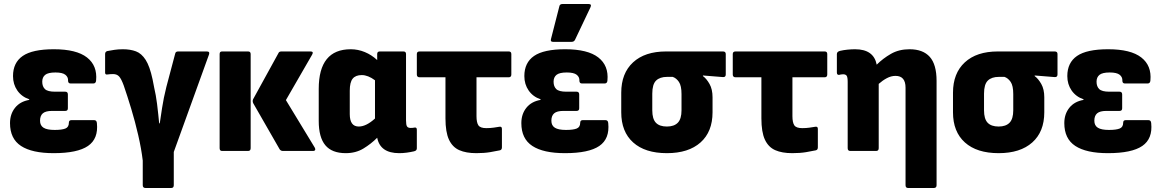

<svg xmlns="http://www.w3.org/2000/svg" viewBox="-20 -754 5800 959"><path d="M248 11Q140 11 85 -25Q30 -61 30 -139Q30 -184 55 -215.5Q80 -247 126 -255V-258Q88 -271 66.5 -302Q45 -333 45 -374Q45 -441 93.5 -474.5Q142 -508 249 -508Q362 -508 414.5 -467Q467 -426 460 -352Q459 -337 446 -337H333Q320 -337 320 -351Q321 -369 306.5 -380.5Q292 -392 257 -392Q220 -392 205.5 -380Q191 -368 191 -346Q191 -322 204.5 -309Q218 -296 255 -296H306Q319 -296 319 -282V-213Q319 -200 306 -200H240Q208 -200 194 -188Q180 -176 180 -151Q180 -127 197.5 -116Q215 -105 253 -105Q289 -105 306.5 -112Q324 -119 324 -141Q324 -154 337 -154H450Q463 -154 464 -139Q472 -61 419.5 -25Q367 11 248 11Z M707 185Q693 185 693 171V48Q686 -11 670.5 -78.5Q655 -146 635.5 -210.5Q616 -275 598 -327Q586 -360 575 -372Q564 -384 545 -384Q530 -384 517 -382Q505 -380 505 -391V-484Q505 -496 516 -499Q532 -502 551 -505Q570 -508 594 -508Q631 -508 659 -497.5Q687 -487 707.5 -455Q728 -423 742 -358Q746 -337 750 -317Q754 -297 758 -278Q761 -261 764.5 -235Q768 -209 770.5 -182.5Q773 -156 775 -138H778Q782 -165 789.5 -214.5Q797 -264 811 -320L855 -486Q857 -497 870 -497H1013Q1029 -497 1024 -482L848 5V171Q848 185 835 185Z M1393 0Q1383 0 1377 -8L1245 -238Q1240 -248 1244 -258L1371 -489Q1374 -497 1386 -497H1531Q1548 -497 1539 -481L1408 -254L1552 -17Q1556 -10 1554 -5Q1552 0 1543 0ZM1089 0Q1077 0 1077 -14V-484Q1077 -497 1089 -497H1219Q1232 -497 1232 -484V-14Q1232 0 1219 0Z M1707 11Q1638 11 1605 -28.5Q1572 -68 1572 -150V-310Q1572 -508 1732 -508Q1768 -508 1802 -494Q1836 -480 1864 -454V-484Q1864 -497 1877 -497H1995Q2008 -497 2008 -484V-153Q2008 -130 2013 -122.5Q2018 -115 2031 -115Q2037 -115 2042 -115.5Q2047 -116 2052 -117Q2062 -118 2062 -106V-13Q2062 -1 2047 2Q2030 6 2011 8.5Q1992 11 1974 11Q1879 11 1864 -66Q1833 -35 1795 -12Q1757 11 1707 11ZM1727 -184Q1727 -122 1772 -122Q1809 -122 1853 -162V-353Q1818 -379 1787 -379Q1756 -379 1741.5 -361Q1727 -343 1727 -301Z M2359 11Q2308 11 2274 -4Q2240 -19 2222.5 -56.5Q2205 -94 2205 -163V-368H2076Q2062 -368 2062 -382V-484Q2062 -497 2076 -497H2521Q2534 -497 2534 -484V-382Q2534 -368 2521 -368H2360V-174Q2360 -142 2369.5 -128Q2379 -114 2409 -114Q2429 -114 2446 -116.5Q2463 -119 2475 -121Q2487 -123 2487 -110V-18Q2487 -5 2476 -3Q2458 1 2428 6Q2398 11 2359 11Z M2802 11Q2694 11 2639 -25Q2584 -61 2584 -139Q2584 -184 2609 -215.5Q2634 -247 2680 -255V-258Q2642 -271 2620.5 -302Q2599 -333 2599 -374Q2599 -441 2647.5 -474.5Q2696 -508 2803 -508Q2916 -508 2968.5 -467Q3021 -426 3014 -352Q3013 -337 3000 -337H2887Q2874 -337 2874 -351Q2875 -369 2860.5 -380.5Q2846 -392 2811 -392Q2774 -392 2759.5 -380Q2745 -368 2745 -346Q2745 -322 2758.5 -309Q2772 -296 2809 -296H2860Q2873 -296 2873 -282V-213Q2873 -200 2860 -200H2794Q2762 -200 2748 -188Q2734 -176 2734 -151Q2734 -127 2751.5 -116Q2769 -105 2807 -105Q2843 -105 2860.5 -112Q2878 -119 2878 -141Q2878 -154 2891 -154H3004Q3017 -154 3018 -139Q3026 -61 2973.5 -25Q2921 11 2802 11ZM2742 -545Q2728 -545 2732 -559L2774 -723Q2776 -734 2790 -734H2920Q2937 -734 2929 -717L2852 -555Q2847 -545 2835 -545Z M3311 11Q3202 11 3142.5 -42.5Q3083 -96 3083 -193V-291Q3083 -388 3142 -442.5Q3201 -497 3307 -497H3591Q3605 -497 3605 -484V-382Q3605 -368 3591 -369L3491 -377V-374Q3509 -361 3524 -334.5Q3539 -308 3539 -268V-193Q3539 -96 3479 -42.5Q3419 11 3311 11ZM3311 -122Q3347 -122 3365.5 -141Q3384 -160 3384 -203V-284Q3384 -326 3371 -345Q3358 -364 3340 -370H3312Q3276 -370 3257 -351.5Q3238 -333 3238 -286V-203Q3238 -160 3256 -141Q3274 -122 3311 -122Z M3937 11Q3886 11 3852 -4Q3818 -19 3800.5 -56.5Q3783 -94 3783 -163V-368H3654Q3640 -368 3640 -382V-484Q3640 -497 3654 -497H4099Q4112 -497 4112 -484V-382Q4112 -368 4099 -368H3938V-174Q3938 -142 3947.5 -128Q3957 -114 3987 -114Q4007 -114 4024 -116.5Q4041 -119 4053 -121Q4065 -123 4065 -110V-18Q4065 -5 4054 -3Q4036 1 4006 6Q3976 11 3937 11Z M4227 0Q4214 0 4214 -14V-345Q4214 -368 4209 -375.5Q4204 -383 4191 -383Q4185 -383 4180.5 -382Q4176 -381 4171 -380Q4160 -379 4160 -392V-484Q4160 -496 4176 -500Q4193 -504 4213 -506Q4233 -508 4251 -508Q4344 -508 4359 -431Q4390 -462 4430 -485Q4470 -508 4523 -508Q4590 -508 4624 -470Q4658 -432 4658 -350V171Q4658 185 4644 185H4516Q4503 185 4503 171V-316Q4503 -375 4453 -375Q4431 -375 4409.5 -363.5Q4388 -352 4369 -335V-14Q4369 0 4356 0Z M4968 11Q4859 11 4799.5 -42.5Q4740 -96 4740 -193V-291Q4740 -388 4799 -442.5Q4858 -497 4964 -497H5248Q5262 -497 5262 -484V-382Q5262 -368 5248 -369L5148 -377V-374Q5166 -361 5181 -334.5Q5196 -308 5196 -268V-193Q5196 -96 5136 -42.5Q5076 11 4968 11ZM4968 -122Q5004 -122 5022.5 -141Q5041 -160 5041 -203V-284Q5041 -326 5028 -345Q5015 -364 4997 -370H4969Q4933 -370 4914 -351.5Q4895 -333 4895 -286V-203Q4895 -160 4913 -141Q4931 -122 4968 -122Z M5514 11Q5406 11 5351 -25Q5296 -61 5296 -139Q5296 -184 5321 -215.5Q5346 -247 5392 -255V-258Q5354 -271 5332.5 -302Q5311 -333 5311 -374Q5311 -441 5359.5 -474.5Q5408 -508 5515 -508Q5628 -508 5680.5 -467Q5733 -426 5726 -352Q5725 -337 5712 -337H5599Q5586 -337 5586 -351Q5587 -369 5572.5 -380.5Q5558 -392 5523 -392Q5486 -392 5471.5 -380Q5457 -368 5457 -346Q5457 -322 5470.5 -309Q5484 -296 5521 -296H5572Q5585 -296 5585 -282V-213Q5585 -200 5572 -200H5506Q5474 -200 5460 -188Q5446 -176 5446 -151Q5446 -127 5463.5 -116Q5481 -105 5519 -105Q5555 -105 5572.5 -112Q5590 -119 5590 -141Q5590 -154 5603 -154H5716Q5729 -154 5730 -139Q5738 -61 5685.5 -25Q5633 11 5514 11Z"/></svg>

Font: Sofia Sans Semi Condensed Black
Style: Regular
Weight: 900
Designer: Botio Nikoltchev, Ani Petrova
Foundry: lettersoup
Version: Version 4.100; ttfautohint (v1.8.4.7-5d5b)